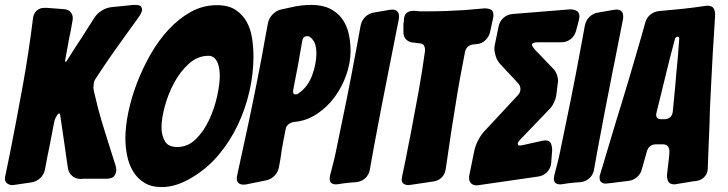

<svg xmlns="http://www.w3.org/2000/svg" viewBox="-65 -758 2962 781"><path d="M-6 -6H-8L-13 -5Q-27 -5 -36 -12Q-45 -19 -45 -33Q-45 -34 -44.5 -37Q-44 -40 -43 -45L-24 -137Q3 -274 27.5 -409Q52 -544 69 -682Q71 -703 84 -714.5Q97 -726 114 -726H125Q139 -725 152.5 -724Q166 -723 179 -722L192 -721Q213 -720 222 -709Q231 -698 231 -685Q231 -677 230 -674L224 -640Q222 -627 220 -619Q218 -611 217 -606L199 -507L205 -508Q219 -531 236 -557Q253 -583 272 -612L319 -686Q330 -703 349 -715Q368 -727 389 -729L468 -737Q471 -738 483 -738Q505 -738 509 -731Q513 -724 513 -719Q513 -707 498 -687L497 -685Q486 -669 474.5 -654Q463 -639 452 -623Q429 -591 402 -553Q375 -515 351 -479L326 -441Q318 -430 316.5 -419.5Q315 -409 315 -403Q315 -400 315.5 -396Q316 -392 317 -387L334 -317Q347 -268 362 -221Q377 -174 392 -126L405 -85Q408 -75 408 -66Q408 -54 400 -42.5Q392 -31 367 -31H273L264 -30Q243 -30 228.5 -42.5Q214 -55 211 -76L208 -96Q206 -113 203 -130.5Q200 -148 198 -166L180 -289Q178 -297 176 -297Q174 -297 169 -292Q160 -279 157 -268Q154 -255 151 -239.5Q148 -224 145 -207Q141 -185 136.5 -163.5Q132 -142 128 -122L118 -69Q114 -48 98.5 -33.5Q83 -19 62 -16Z M966 -528Q966 -458 949.5 -386Q933 -314 901.5 -248Q870 -182 823.5 -127Q777 -72 716 -36Q652 3 593 3Q550 3 521.5 -15Q493 -33 476 -61.5Q459 -90 452 -125.5Q445 -161 445 -195Q445 -243 457 -301.5Q469 -360 492 -420Q515 -480 547.5 -537Q580 -594 621.5 -638.5Q663 -683 712 -710Q761 -737 817 -737Q864 -737 893 -718Q922 -699 938.5 -669Q955 -639 960.5 -601.5Q966 -564 966 -528ZM656 -160Q699 -160 731.5 -192Q764 -224 785.5 -270Q807 -316 818 -365.5Q829 -415 829 -450Q829 -463 827 -477Q825 -491 820 -503Q815 -515 806 -523Q797 -531 783 -531Q739 -531 703.5 -499Q668 -467 643.5 -421.5Q619 -376 605.5 -326Q592 -276 592 -240Q592 -208 605.5 -184Q619 -160 656 -160Z M937 -8Q934 -7 926 -7Q898 -7 898 -34Q898 -35 898.5 -38Q899 -41 900 -46L947 -263Q955 -301 964 -345Q973 -389 982 -434.5Q991 -480 999.5 -525Q1008 -570 1015 -611L1024 -659Q1027 -681 1042 -697.5Q1057 -714 1077 -719L1118 -728Q1159 -738 1201 -738Q1246 -738 1276.5 -723Q1307 -708 1326 -682.5Q1345 -657 1353 -622.5Q1361 -588 1361 -550Q1361 -504 1344 -454.5Q1327 -405 1296.5 -363.5Q1266 -322 1223.5 -294Q1181 -266 1131 -262Q1118 -260 1108.5 -252.5Q1099 -245 1097 -233L1088 -187Q1084 -167 1081 -148.5Q1078 -130 1076 -113L1070 -80Q1067 -59 1052 -43.5Q1037 -28 1016 -24ZM1128 -394V-392L1127 -389Q1127 -383 1128.5 -378.5Q1130 -374 1138 -374Q1145 -374 1149 -378Q1187 -404 1204.5 -451Q1222 -498 1222 -542Q1222 -579 1206 -598Q1203 -603 1196 -607Q1192 -611 1185 -611Q1167 -611 1164 -589L1147 -492Z M1312 -9Q1309 -9 1306.5 -8.5Q1304 -8 1302 -8Q1276 -8 1276 -31Q1276 -34 1276.5 -37.5Q1277 -41 1278 -46Q1283 -66 1289 -88.5Q1295 -111 1300 -135Q1323 -244 1344.5 -351Q1366 -458 1386 -567L1402 -654Q1406 -675 1421 -689.5Q1436 -704 1456 -707L1520 -718Q1523 -718 1525.5 -718.5Q1528 -719 1530 -719Q1558 -719 1558 -691Q1558 -682 1557 -679L1540 -593Q1533 -560 1527 -527Q1521 -494 1514 -462Q1500 -392 1485 -314Q1470 -236 1456 -161L1439 -66Q1435 -46 1420 -32.5Q1405 -19 1383 -17Q1370 -16 1357.5 -15Q1345 -14 1331 -12Z M1605 -6H1603L1598 -5Q1586 -5 1577.5 -10Q1569 -15 1569 -29Q1569 -32 1571 -42L1585 -109Q1590 -136 1595.5 -163Q1601 -190 1606 -216Q1623 -304 1638 -387.5Q1653 -471 1664 -552Q1664 -565 1659.5 -573Q1655 -581 1640 -582L1614 -585Q1597 -587 1586.5 -598Q1576 -609 1576 -627V-657Q1576 -664 1577 -667Q1578 -669 1578 -677Q1579 -714 1618 -714L1631 -713Q1638 -712 1644 -712Q1650 -712 1657 -712H1683Q1720 -712 1755.5 -713.5Q1791 -715 1825 -717L1906 -724Q1921 -724 1931.5 -719Q1942 -714 1942 -697Q1942 -689 1941 -686L1929 -630Q1925 -610 1910.5 -595.5Q1896 -581 1877 -579H1876Q1872 -578 1868 -578Q1864 -578 1859 -577Q1831 -573 1826 -544L1807 -444Q1797 -390 1789.5 -341Q1782 -292 1772 -232L1748 -70Q1745 -50 1732 -36.5Q1719 -23 1699 -20Z M2139 -185Q2149 -187 2152 -187Q2171 -187 2176 -174.5Q2181 -162 2181 -147L2177 -95Q2175 -73 2160.5 -58Q2146 -43 2125 -40L1883 -5Q1880 -4 1874 -4Q1859 -4 1851 -12.5Q1843 -21 1843 -34Q1843 -41 1844 -45L1864 -143Q1868 -164 1879.5 -186.5Q1891 -209 1906 -225L2041 -370Q2052 -381 2052 -395.5Q2052 -410 2041 -421L1972 -495Q1957 -511 1951.5 -529Q1946 -547 1946 -561Q1946 -567 1948 -577L1963 -650Q1967 -671 1982.5 -685Q1998 -699 2020 -701L2254 -720Q2269 -720 2280.5 -714Q2292 -708 2292 -690Q2292 -687 2290 -677L2278 -632Q2273 -612 2256.5 -599Q2240 -586 2218 -586H2123Q2099 -586 2099 -576Q2099 -570 2110 -557L2186 -478Q2196 -467 2200.5 -453.5Q2205 -440 2205 -430Q2205 -424 2204 -421L2198 -372Q2196 -357 2188.5 -341Q2181 -325 2170 -314L2051 -190Q2041 -180 2041 -173Q2041 -171 2042.5 -168.5Q2044 -166 2051 -166Q2053 -166 2063 -168Z M2224 -9Q2221 -9 2218.5 -8.5Q2216 -8 2214 -8Q2188 -8 2188 -31Q2188 -34 2188.5 -37.5Q2189 -41 2190 -46Q2195 -66 2201 -88.5Q2207 -111 2212 -135Q2235 -244 2256.5 -351Q2278 -458 2298 -567L2314 -654Q2318 -675 2333 -689.5Q2348 -704 2368 -707L2432 -718Q2435 -718 2437.5 -718.5Q2440 -719 2442 -719Q2470 -719 2470 -691Q2470 -682 2469 -679L2452 -593Q2445 -560 2439 -527Q2433 -494 2426 -462Q2412 -392 2397 -314Q2382 -236 2368 -161L2351 -66Q2347 -46 2332 -32.5Q2317 -19 2295 -17Q2282 -16 2269.5 -15Q2257 -14 2243 -12Z M2687 -9H2685L2680 -8Q2660 -8 2654 -18.5Q2648 -29 2648 -46L2657 -123L2658 -140Q2658 -154 2652 -162.5Q2646 -171 2630 -171H2605Q2574 -171 2566 -141L2546 -70Q2541 -50 2525.5 -37Q2510 -24 2490 -22L2482 -21Q2467 -19 2453 -17.5Q2439 -16 2426 -14L2407 -12H2405L2400 -11Q2389 -11 2381.5 -16.5Q2374 -22 2374 -34Q2374 -37 2374 -40.5Q2374 -44 2376 -48L2442 -268Q2453 -303 2466 -346Q2479 -389 2493 -435.5Q2507 -482 2520.5 -529Q2534 -576 2546 -617L2560 -667Q2566 -687 2581 -699Q2596 -711 2616 -713L2711 -722Q2758 -727 2804 -734H2806L2811 -735Q2831 -735 2837.5 -724.5Q2844 -714 2844 -697L2839 -615Q2834 -543 2830.5 -468.5Q2827 -394 2823 -321L2821 -251Q2820 -217 2818 -179L2814 -72Q2813 -52 2800.5 -38.5Q2788 -25 2768 -22L2752 -20Q2724 -15 2697 -11ZM2698 -602Q2698 -609 2691 -609Q2683 -607 2681 -601L2660 -522L2606 -302Q2604 -292 2604 -292Q2604 -273 2624 -273H2639Q2669 -275 2672 -306L2674 -328Q2676 -348 2678 -369Q2680 -390 2682 -412Q2684 -438 2686.5 -465.5Q2689 -493 2692 -522Z"/></svg>

Font: Bangerz 2
Style: Regular
Weight: 400
Designer: vernon adams
Foundry: Vernon Adams
Version: Version 2.10;December 28, 2023;FontCreator 13.0.0.2683 64-bi